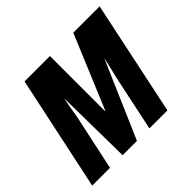

<svg xmlns="http://www.w3.org/2000/svg" viewBox="-141 -703 861 861"><g transform="rotate(-45 289.0 -272.5)"><path d="M-6.8 0 108.9 -544.9H270V-195.8H272L418 -544.9H585L470.2 0H356L410.2 -256.8Q417 -284.2 422.9 -310.1Q428.7 -335.9 435.1 -362.8H434.1L276.9 0H186L181.2 -362.8H180.2Q175.3 -338.4 171.4 -314.9Q167.5 -291.5 163.1 -266.1L106 0Z"/></g></svg>

Font: Open Sans Condensed
Style: Bold Italic
Weight: 700
Width: 3
Italic angle: -12°
Designer: Monotype Design Team
Foundry: Monotype Imaging Inc.
Version: Version 3.003; ttfautohint (v1.8.4)